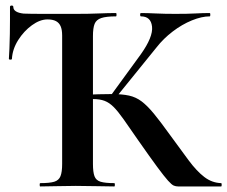

<svg xmlns="http://www.w3.org/2000/svg" viewBox="-20 -672 819 692"><path d="M125 0Q123 0 123 -6Q123 -12 125 -12Q159 -12 175.5 -17Q192 -22 198 -37Q204 -52 204 -81V-544Q204 -565 198.5 -577.5Q193 -590 181.5 -596Q170 -602 151 -602Q124 -602 95 -581Q66 -560 45.5 -527.5Q25 -495 23 -460Q23 -457 17.5 -457Q12 -457 12 -460Q13 -473 14 -497Q15 -521 15.5 -549.5Q16 -578 16 -604Q16 -630 16 -647Q16 -652 22 -652Q28 -652 28 -647Q28 -637 37.5 -631Q47 -625 65 -623Q89 -622 135.5 -622Q182 -622 255 -622Q301 -622 335.5 -623.5Q370 -625 398 -625Q400 -625 400 -619Q400 -613 398 -613Q363 -613 345 -607Q327 -601 321 -586Q315 -571 315 -542V-81Q315 -52 320.5 -37Q326 -22 342.5 -17Q359 -12 392 -12Q394 -12 394 -6Q394 0 392 0Q364 0 329 -1Q294 -2 253 -2Q217 -2 184 -1Q151 0 125 0ZM622 0Q614 0 606.5 -3Q599 -6 585.5 -21Q572 -36 546.5 -70.5Q521 -105 477 -168Q446 -213 425.5 -242Q405 -271 389.5 -286.5Q374 -302 357 -308.5Q340 -315 315 -315Q306 -315 296 -314Q286 -313 275 -312L274 -330Q342 -333 382 -333Q420 -333 445 -327.5Q470 -322 490.5 -306.5Q511 -291 534.5 -262.5Q558 -234 591 -188Q631 -133 660 -94Q689 -55 716.5 -34Q744 -13 777 -12Q779 -12 779 -6Q779 0 777 0ZM395 -317 378 -326 488 -477Q532 -539 528 -576Q524 -613 488 -613Q485 -613 485 -619Q485 -625 488 -625Q511 -625 541.5 -623.5Q572 -622 612 -622Q658 -622 684.5 -623.5Q711 -625 736 -625Q738 -625 738 -619Q738 -613 736 -613Q707 -613 671.5 -598.5Q636 -584 602.5 -558.5Q569 -533 544 -501Z"/></svg>

Font: Cormorant Light
Style: Regular
Weight: 300
Designer: Christian Thalmann (Catharsis Fonts)
Foundry: Catharsis Fonts
Version: Version 4.000